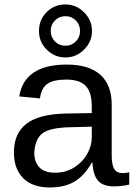

<svg xmlns="http://www.w3.org/2000/svg" viewBox="-20 -826 596 856"><path d="M202.1 9.8Q124.5 9.8 83.3 -31.7Q42 -73.2 42 -147Q42 -230.5 97.2 -273.7Q152.3 -316.9 271 -319.8L389.2 -321.8V-351.1Q389.2 -415.5 361.8 -443.4Q334.5 -471.2 275.9 -471.2Q217.3 -471.2 190.4 -451.7Q163.6 -432.1 158.2 -387.2L65.9 -396Q88.4 -538.1 277.8 -538.1Q376.5 -538.1 427.2 -492.7Q478 -447.3 478 -359.9V-132.8Q478 -92.3 489 -73.2Q500 -54.2 526.9 -54.2Q541 -54.2 556.2 -58.1V-2.9Q521 4.9 487.8 4.9Q439.5 4.9 417.2 -20.3Q395 -45.4 392.1 -101.1H389.2Q356 -42 311.5 -16.1Q267.1 9.8 202.1 9.8ZM222.2 -56.2H229Q273.4 -56.2 310.8 -79.6Q348.1 -103 368.7 -139.4Q389.2 -175.8 389.2 -214.8V-216.8V-261.2L293 -258.8Q203.6 -256.8 170.2 -232.2Q136.7 -207.5 132.8 -146Q132.8 -103 156 -79.6Q179.2 -56.2 222.2 -56.2ZM272 -569.8Q223.1 -569.8 188 -605Q153.8 -639.2 153.8 -688Q153.8 -737.8 188 -772Q222.2 -806.2 272 -806.2Q319.8 -806.2 355 -771Q390.1 -735.8 390.1 -688Q390.1 -640.1 355 -605Q319.8 -569.8 272 -569.8ZM336.9 -688Q336.9 -715.8 318.1 -734.9Q299.3 -753.9 272 -753.9Q244.1 -753.9 225.1 -734.9Q206.1 -715.8 206.1 -688Q206.1 -661.1 224.6 -641.6Q243.2 -622.1 272 -622.1Q299.3 -622.1 318.1 -641.4Q336.9 -660.6 336.9 -688Z"/></svg>

Font: Libra Sans Modern
Style: Regular
Weight: 400
Foundry: Stefan Peev, Context Ltd
Version: Version 1.000